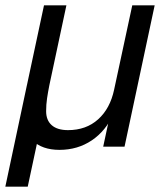

<svg xmlns="http://www.w3.org/2000/svg" viewBox="-28 -550 624 720"><path d="M-8 150 73 -231 119 -51 76 150ZM195 12Q130 12 93.5 -23.5Q57 -59 57 -118Q57 -147 63 -180Q69 -213 75 -240L137 -530H221L157 -230Q152 -205 148.5 -181.5Q145 -158 145 -133Q145 -99 166 -80.5Q187 -62 227 -62Q295 -62 340 -102.5Q385 -143 400 -214L468 -530H552L439 0H359L387 -131L398 -124Q369 -59 316 -23.5Q263 12 195 12Z"/></svg>

Font: Geist
Style: Italic
Weight: 400
Italic angle: -12°
Designer: Basement.studio, Andrés Briganti, Mateo Zaragoza
Foundry: Basement.studio, Vercel, Andrés Briganti, Guido Ferreyra, Mateo Zaragoza
Version: Version 1.500